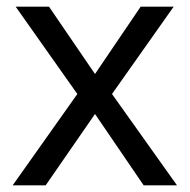

<svg xmlns="http://www.w3.org/2000/svg" viewBox="-20 -556 569 576"><path d="M212 -274 27 -536H127L265 -334L402 -536H501L316 -274L511 0H411L265 -214L117 0H18Z"/></svg>

Font: gurmukhi25
Style: Book
Weight: 400
Designer: Jelle Bosma - Monotype Design Team
Foundry: Monotype Imaging Inc.
Version: Version 2.003